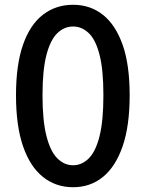

<svg xmlns="http://www.w3.org/2000/svg" viewBox="-20 -770 610 804"><path d="M286 14Q214 14 160 -29Q106 -72 76.5 -157.5Q47 -243 47 -371Q47 -499 76.5 -583Q106 -667 160 -708.5Q214 -750 286 -750Q358 -750 411 -708Q464 -666 493.5 -582.5Q523 -499 523 -371Q523 -243 493.5 -157.5Q464 -72 411 -29Q358 14 286 14ZM286 -78Q323 -78 352 -107Q381 -136 397 -200.5Q413 -265 413 -371Q413 -477 397 -540Q381 -603 352 -631Q323 -659 286 -659Q249 -659 220 -631Q191 -603 174.5 -540Q158 -477 158 -371Q158 -265 174.5 -200.5Q191 -136 220 -107Q249 -78 286 -78Z"/></svg>

Font: Noto Sans KR Thin Medium
Style: Regular
Weight: 500
Version: Version 2.004-H2;hotconv 1.0.118;makeotfexe 2.5.65603